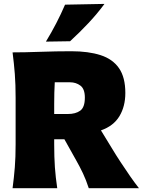

<svg xmlns="http://www.w3.org/2000/svg" viewBox="-20 -988 750 1008"><path d="M46 0Q53.5 -56.5 57.8 -109.8Q62 -163 62 -230.5V-474.5Q62 -544.5 57.8 -599.5Q53.5 -654.5 46 -713Q109 -713 192.2 -716Q275.5 -719 354 -719Q444.5 -719 508 -698.5Q571.5 -678 604.8 -630Q638 -582 638 -500Q638 -429.5 607 -378Q576 -326.5 510 -303.5L567.5 -209.5Q587.5 -176 612.8 -137.5Q638 -99 663.2 -62.8Q688.5 -26.5 709.5 0H446Q432 -43 415.5 -78Q399 -113 379 -148L318 -257H264.5V-230.5Q264.5 -163 268.2 -109.8Q272 -56.5 280.5 0ZM347.5 -556H267.5Q264.5 -504.5 264.5 -441V-389.5H336.5Q377 -389.5 401.2 -407Q425.5 -424.5 425.5 -475.5Q425.5 -521 402.2 -538.5Q379 -556 347.5 -556ZM221 -769.5Q279.5 -865.5 321.5 -963.5L528.5 -967.5Q491 -916.5 444.8 -867.2Q398.5 -818 348 -771.5Z"/></svg>

Font: Commissioner Flair ExtraBold
Style: Regular
Weight: 800
Designer: Kostas Bartsokas
Foundry: Kostas Bartsokas
Version: Version 1.000; ttfautohint (v1.8.3)